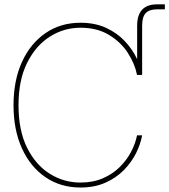

<svg xmlns="http://www.w3.org/2000/svg" viewBox="-20 -838 764 866"><path d="M342.8 7.8Q253.4 7.8 185.3 -38.6Q117.2 -85 79.1 -168.5Q41 -252 41 -363.3Q41 -475.1 79.1 -558.6Q117.2 -642.1 185.3 -688.7Q253.4 -735.4 342.8 -735.4Q409.2 -735.4 459.5 -711.9Q509.8 -688.5 544.4 -650.9Q579.1 -613.3 598.6 -570.8V-721.7Q598.6 -818.4 688.5 -818.4H723.6V-795.9H688.5Q653.3 -795.9 637.2 -778.8Q621.1 -761.7 621.1 -721.7V-500H598.1Q588.4 -549.8 556.9 -598.9Q525.4 -647.9 471.9 -680.4Q418.5 -712.9 342.8 -712.9Q268.1 -712.9 204.6 -672.6Q141.1 -632.3 102.3 -554.4Q63.5 -476.6 63.5 -363.3Q63.5 -249 102.3 -171.4Q141.1 -93.8 204.6 -54.2Q268.1 -14.6 342.8 -14.6Q399.4 -14.6 443.6 -33.7Q487.8 -52.7 519.5 -84Q551.3 -115.2 571 -152.8Q590.8 -190.4 598.1 -227.5H621.1Q614.3 -189 594 -147.9Q573.7 -106.9 539.3 -71.5Q504.9 -36.1 455.8 -14.2Q406.7 7.8 342.8 7.8Z"/></svg>

Font: Inter Display Thin
Style: Regular
Weight: 100
Designer: Rasmus Andersson
Foundry: rsms
Version: Version 4.000;git-a52131595